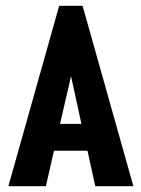

<svg xmlns="http://www.w3.org/2000/svg" viewBox="-20 -645 490 665"><path d="M310 0 283 -123H167L139 0H9L185 -625H266L442 0ZM226 -381 188 -216H262Z"/></svg>

Font: Inconsolata SemiCondensed Black
Style: Regular
Weight: 900
Width: 4
Monospace: yes
Designer: Raph Levien, Cyreal, Brenton Simpson
Foundry: Raph Levien, Cyreal, Google
Version: Version 3.001; ttfautohint (v1.8.2.53-6de2)